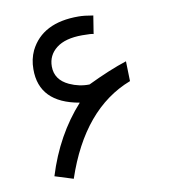

<svg xmlns="http://www.w3.org/2000/svg" viewBox="-71 -664 643 722"><g transform="rotate(-10 250.0 -303.0)"><path d="M225 -282Q74 -308 75 -436Q75 -474 90 -506Q138 -603 277 -602Q298 -602 332 -596L321 -527Q315 -530 278 -530Q213 -530 179 -503.5Q145 -477 145 -434Q145 -383 197 -359Q234 -342 273 -343Q358 -384 423 -405L425 -329Q238 -257 153 -4L83 -26Q129 -176 225 -282Z"/></g></svg>

Font: Vazir Code FD
Style: Code-FD
Weight: 400
Foundry: DejaVu fonts team - Redesigned by Saber Rastikerdar
Version: Version 1.1.2